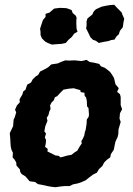

<svg xmlns="http://www.w3.org/2000/svg" viewBox="-20 -767 558 805"><path d="M213 18 195 16 178 13 156 8 139 5 127 -4 104 -7 95 -18 86 -28 71 -37 65 -46 63 -57 49 -73 48 -86 41 -98 33 -107 34 -127 28 -139 25 -153 24 -166 23 -186 21 -209 35 -238 37 -265 42 -276 48 -296 43 -307 51 -325 63 -338 62 -351 74 -371 77 -383 87 -391 94 -412 110 -421 117 -434 129 -446 140 -453 148 -467 170 -478 182 -485 195 -497 222 -501 235 -507 254 -514 270 -513 293 -514 322 -511 343 -516 356 -507 375 -504 396 -499 403 -489 419 -483 431 -474 441 -466 449 -455 458 -440 462 -423 464 -414 478 -397 471 -382 483 -372 486 -360V-326L492 -309L483 -292L481 -270L486 -256L477 -225L476 -205L473 -192L464 -173L461 -159L457 -139L445 -121L442 -107L428 -97L417 -86L409 -71L395 -58L386 -43L370 -35L354 -23L339 -11L321 -3L306 2L286 6L272 13H253L232 15ZM234 -107 263 -115 280 -118 291 -127 304 -135 313 -151 323 -166 321 -175 327 -185 333 -198 336 -214 339 -222 343 -247 344 -266 352 -278 353 -288 351 -314 345 -321 344 -344 341 -358 335 -365 334 -378 318 -381 317 -389 289 -397 267 -395 246 -391 231 -376 220 -364 210 -359 206 -347 196 -337 190 -325 192 -310 187 -300 183 -284 176 -273 179 -260 170 -238 166 -216 173 -207 168 -191 173 -180 172 -166 169 -151 180 -143 179 -132 201 -121 213 -115 225 -114ZM394 -587 382 -596 370 -600 359 -611 350 -630 341 -648 343 -659V-678L347 -690L367 -706L373 -719L382 -728L406 -739L425 -743L443 -746L459 -747L471 -734L480 -725L490 -715L493 -706L501 -688L498 -675L495 -653L483 -638L478 -623L469 -615L460 -601L446 -599L435 -595L413 -591ZM198 -580 180 -587 169 -593 156 -606 150 -620V-633L148 -646L152 -659L160 -683L171 -696V-709L187 -714L207 -731L230 -734L257 -733L267 -730L280 -725L285 -712L297 -702L301 -694L300 -677V-668L301 -646L305 -634L291 -626L281 -612L267 -600L256 -587L238 -583L220 -582Z"/></svg>

Font: Winky Rough SemiBold
Style: Italic
Weight: 600
Italic angle: -8.97852°
Designer: Simon Atzbach
Foundry: typofactur
Version: Version 1.206; ttfautohint (v1.8.4.7-5d5b)